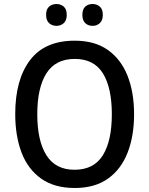

<svg xmlns="http://www.w3.org/2000/svg" viewBox="-20 -928 744 958"><path d="M649 -358Q649 -249 616.5 -166Q584 -83 518.5 -36.5Q453 10 353 10Q251 10 185 -37Q119 -84 87.5 -167Q56 -250 56 -359Q56 -530 129.5 -627.5Q203 -725 353 -725Q453 -725 518.5 -678.5Q584 -632 616.5 -549.5Q649 -467 649 -358ZM166 -358Q166 -226 211.5 -153.5Q257 -81 352 -81Q448 -81 493 -153Q538 -225 538 -358Q538 -490 493.5 -562Q449 -634 353 -634Q257 -634 211.5 -562Q166 -490 166 -358ZM210 -854Q210 -882 225 -895Q240 -908 262 -908Q283 -908 298 -895Q313 -882 313 -854Q313 -826 298 -812.5Q283 -799 262 -799Q240 -799 225 -812.5Q210 -826 210 -854ZM391 -854Q391 -882 405.5 -895Q420 -908 442 -908Q463 -908 478 -895Q493 -882 493 -854Q493 -826 478 -812.5Q463 -799 442 -799Q420 -799 405.5 -812.5Q391 -826 391 -854Z"/></svg>

Font: Noto Sans Telugu SemiCondensed Medium
Style: Regular
Weight: 500
Width: 4
Designer: Jelle Bosma - Monotype Design Team
Foundry: Monotype Imaging Inc.
Version: Version 2.005; ttfautohint (v1.8.4.7-5d5b)